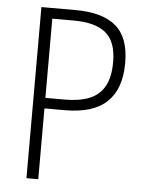

<svg xmlns="http://www.w3.org/2000/svg" viewBox="-52 -756 603 798"><g transform="rotate(5 249.5 -357.0)"><path d="M230 -713.9Q343.8 -713.9 399.7 -666.3Q455.6 -618.7 455.6 -513.2Q455.6 -458.5 441.2 -417.7Q426.8 -377 397.9 -349.6Q369.1 -322.3 325.2 -308.8Q281.2 -295.4 222.2 -295.4H137.7V0H88.4V-713.9ZM226.6 -669.9H137.7V-339.4H220.2Q280.3 -339.4 321.5 -356.2Q362.8 -373 384 -410.9Q405.3 -448.7 405.3 -512.2Q405.3 -596.7 361.6 -633.3Q317.9 -669.9 226.6 -669.9Z"/></g></svg>

Font: Open Sans SemiCondensed Light
Style: Regular
Weight: 300
Width: 4
Designer: Monotype Design Team
Foundry: Monotype Imaging Inc.
Version: Version 3.000